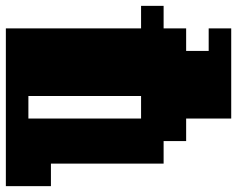

<svg xmlns="http://www.w3.org/2000/svg" viewBox="-97 -482 810 656"><g transform="rotate(-90 308.0 -154.0)"><path d="M308 -77V-462H231V-77ZM77 0V-385H0V-539H539V-77H616V0H539V77H462V154H539V231H231V77H154V0Z"/></g></svg>

Font: Coral Pixels
Style: Regular
Weight: 400
Designer: Tanukizamurai
Foundry: TanukiFont
Version: Version 1.000; ttfautohint (v1.8.4.7-5d5b)